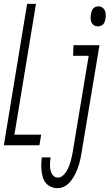

<svg xmlns="http://www.w3.org/2000/svg" viewBox="-35 -755 570 998"><path d="M-15 0 106 -735H152L40 -55H179L170 0ZM473 -618Q462 -618 453 -624Q444 -630 440 -639.5Q436 -649 436 -660.5Q436 -672 438 -683Q439 -690 441.5 -697.5Q444 -705 449.5 -711Q455 -717 462.5 -719.5Q470 -722 477 -722Q488 -722 497 -716Q506 -710 510 -700.5Q514 -691 514.5 -679.5Q515 -668 513 -657Q512 -650 509.5 -642.5Q507 -635 501.5 -629Q496 -623 488.5 -620.5Q481 -618 473 -618ZM264 223Q246 223 230 216Q214 209 203.5 196.5Q193 184 188 167.5Q183 151 181 133.5Q179 116 179.5 98.5Q180 81 182 63H228Q226 74 225.5 84.5Q225 95 225 106Q225 117 227 127Q229 137 233.5 146.5Q238 156 246.5 162Q255 168 266 168Q280 168 291.5 158Q303 148 310.5 135.5Q318 123 323.5 109.5Q329 96 332.5 82.5Q336 69 339 55.5Q342 42 344 29L426 -465H345L347 -520H482L389 38Q387 52 384 66.5Q381 81 377 95Q373 109 367.5 123.5Q362 138 355 151.5Q348 165 339 178Q330 191 318.5 201.5Q307 212 292.5 217.5Q278 223 264 223Z"/></svg>

Font: Iosevka SS18 Light
Style: Italic
Weight: 300
Italic angle: -9°
Monospace: yes
Designer: Belleve Invis
Foundry: Belleve Invis
Version: Version 25.1.1; ttfautohint (v1.8.4)